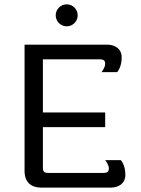

<svg xmlns="http://www.w3.org/2000/svg" viewBox="-20 -853 640 873"><path d="M333.3 -783.3C333.3 -810.8 310.8 -833.3 283.3 -833.3C255.8 -833.3 233.3 -810.8 233.3 -783.3C233.3 -755.8 255.8 -733.3 283.3 -733.3C310.8 -733.3 333.3 -755.8 333.3 -783.3ZM166.7 0H483.3C519.2 0 550 -18.3 550 -58.3C550 -104.2 529.2 -125 529.2 -125H458.3C458.3 -125 475 -104.2 475 -87.5C475 -75 470.8 -66.7 450 -66.7H200C180.8 -66.7 175 -72.5 175 -91.7V-275H458.3V-341.7H175V-583.3H433.3C454.2 -583.3 458.3 -575 458.3 -562.5C458.3 -545.8 441.7 -525 441.7 -525H512.5C512.5 -525 533.3 -545.8 533.3 -591.7C533.3 -631.7 502.5 -650 466.7 -650H91.7V-75C91.7 -23.3 123.3 0 166.7 0Z"/></svg>

Font: BoonHome
Style: Book
Weight: 400
Designer: Sungsit Sawaiwan
Foundry: Sungsit Sawaiwan
Version: Version 0.2